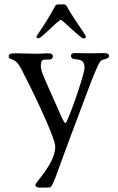

<svg xmlns="http://www.w3.org/2000/svg" viewBox="-20 -668 538 879"><path d="M147 -499C147 -494 154 -493 157 -493C171 -493 246 -577 259 -577C266 -577 349 -492 362 -492C365 -492 373 -492 373 -500C373 -510 325 -569 287 -637C281 -648 276 -648 270 -648H245C228 -648 238 -635 151 -508C149 -504 147 -501 147 -499ZM20 -412C20 -386 45 -414 77 -353C113 -285 233 -41 233 3C233 80 142 167 142 178C142 189 155 191 161 191C206 191 202 190 207 190C222 190 238 130 295 -22L384 -259C404 -313 427 -369 438 -385C450 -402 479 -394 479 -412C479 -420 472 -425 458 -425C450 -425 413 -424 396 -424C378 -424 351 -425 324 -425C306 -425 305 -417 305 -413C305 -380 367 -418 367 -358C367 -324 288 -104 280 -104C271 -104 248 -166 227 -211C179 -319 167 -342 167 -367C167 -378 168 -395 183 -395H198C213 -395 222 -397 222 -413C222 -418 214 -424 204 -424C177 -424 179 -422 147 -422C104 -422 94 -424 40 -424C34 -424 20 -421 20 -412Z"/></svg>

Font: OFL Sorts Mill Goudy
Style: Regular
Weight: 500
Version: Version 003.000